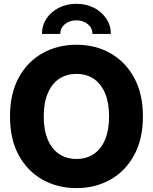

<svg xmlns="http://www.w3.org/2000/svg" viewBox="-20 -972 798 1003"><path d="M379.4 10.7Q281.2 10.7 202.4 -33.4Q123.5 -77.6 77.9 -161.1Q32.2 -244.6 32.2 -363.3Q32.2 -482.9 77.9 -566.7Q123.5 -650.4 202.4 -694.3Q281.2 -738.3 379.4 -738.3Q477.5 -738.3 555.9 -694.3Q634.3 -650.4 680.4 -566.7Q726.6 -482.9 726.6 -363.3Q726.6 -244.6 680.4 -160.9Q634.3 -77.1 555.9 -33.2Q477.5 10.7 379.4 10.7ZM379.4 -141.6Q431.6 -141.6 470 -167.5Q508.3 -193.4 529.1 -242.9Q549.8 -292.5 549.8 -363.3Q549.8 -434.6 529.1 -484.4Q508.3 -534.2 470 -560.1Q431.6 -585.9 379.4 -585.9Q327.1 -585.9 288.8 -560.1Q250.5 -534.2 229.5 -484.4Q208.5 -434.6 208.5 -363.3Q208.5 -292.5 229.5 -242.9Q250.5 -193.4 288.8 -167.5Q327.1 -141.6 379.4 -141.6ZM378.9 -952.1Q430.7 -952.1 471.2 -931.2Q511.7 -910.2 535.4 -874.8Q559.1 -839.4 559.1 -794.9H462.9Q462.9 -825.7 439 -845.7Q415 -865.7 378.9 -865.7Q342.8 -865.7 318.8 -845.7Q294.9 -825.7 294.9 -794.9H199.2Q199.2 -839.4 222.7 -874.8Q246.1 -910.2 286.9 -931.2Q327.6 -952.1 378.9 -952.1Z"/></svg>

Font: Inter 24pt ExtraBold
Style: Regular
Weight: 800
Designer: Rasmus Andersson
Foundry: rsms
Version: Version 4.001;git-66647c0bb